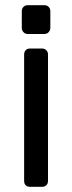

<svg xmlns="http://www.w3.org/2000/svg" viewBox="-20 -539 277 740"><path d="M142 -352Q152 -352 158.5 -345.5Q165 -339 165 -329V158Q165 169 158.5 175Q152 181 142 181H96Q85 181 79 175Q73 169 73 158V-329Q73 -339 79 -345.5Q85 -352 96 -352ZM151 -519Q161 -519 167.5 -512.5Q174 -506 174 -496V-432Q174 -422 167.5 -415Q161 -408 151 -408H87Q77 -408 70.5 -415Q64 -422 64 -432V-496Q64 -506 70.5 -512.5Q77 -519 87 -519Z"/></svg>

Font: RubikRegular
Style: Regular
Weight: 400
Designer: Hubert and Fischer
Foundry: Hubert and Fischer
Version: Version 2.300;gftools[0.9.30]